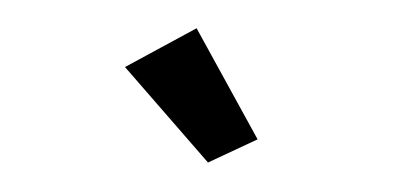

<svg xmlns="http://www.w3.org/2000/svg" viewBox="-30 -757 660 308"><g transform="rotate(5 300.0 -603.5)"><path d="M313 -497 167 -638 276 -710 389 -541Z"/></g></svg>

Font: Inconsolata Expanded Black
Style: Regular
Weight: 900
Width: 7
Monospace: yes
Designer: Raph Levien, Cyreal, Brenton Simpson
Foundry: Raph Levien, Cyreal, Google
Version: Version 3.001; ttfautohint (v1.8.2.53-6de2)